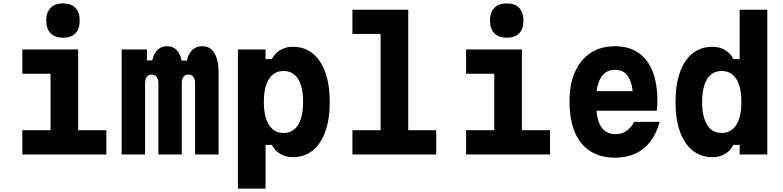

<svg xmlns="http://www.w3.org/2000/svg" viewBox="-20 -905 4590 1125"><path d="M111 -615H438V-142H603V0H111V-142H276V-473H111ZM349 -684Q302 -684 276.5 -710Q251 -736 251 -785Q251 -833 276.5 -859Q302 -885 349 -885Q397 -885 422 -859Q447 -833 447 -784Q447 -736 422 -710Q397 -684 349 -684Z M693 -615H841V-551H927L868 -505Q869 -568 893 -601Q917 -634 959 -634Q1001 -634 1024 -601Q1047 -568 1050 -503L995 -550H1130L1070 -505Q1072 -567 1096.5 -600.5Q1121 -634 1166 -634Q1212 -634 1236.5 -593.5Q1261 -553 1261 -476V0H1123V-416Q1123 -441 1113 -454.5Q1103 -468 1084 -468Q1065 -468 1055 -454.5Q1045 -441 1045 -416V0H908V-416Q908 -441 898 -454.5Q888 -468 869 -468Q850 -468 840 -454.5Q830 -441 830 -416V0H693Z M1374 200V-615H1536V-559H1573Q1590 -593 1622.5 -612Q1655 -631 1695 -631Q1763 -631 1811.5 -592.5Q1860 -554 1886 -481.5Q1912 -409 1912 -308Q1912 -206 1886 -133.5Q1860 -61 1811.5 -22.5Q1763 16 1695 16Q1655 16 1622.5 -3Q1590 -22 1573 -56H1536V200ZM1641 -126Q1697 -126 1726.5 -173Q1756 -220 1756 -308Q1756 -396 1726.5 -442.5Q1697 -489 1641 -489Q1586 -489 1556 -442Q1526 -395 1526 -307Q1526 -220 1556 -173Q1586 -126 1641 -126Z M2045 -848H2372V-142H2536V0H2045V-142H2210V-706H2045Z M2711 -615H3038V-142H3203V0H2711V-142H2876V-473H2711ZM2949 -684Q2902 -684 2876.5 -710Q2851 -736 2851 -785Q2851 -833 2876.5 -859Q2902 -885 2949 -885Q2997 -885 3022 -859Q3047 -833 3047 -784Q3047 -736 3022 -710Q2997 -684 2949 -684Z M3441 -371H3746L3690 -313Q3690 -406 3664 -451Q3638 -496 3584 -496Q3528 -496 3500 -448.5Q3472 -401 3472 -311Q3472 -214 3499.5 -166.5Q3527 -119 3588 -119Q3623 -119 3649.5 -137Q3676 -155 3696 -191H3845Q3827 -123 3791 -76Q3755 -29 3703 -5Q3651 19 3585 19Q3499 19 3439 -19Q3379 -57 3348 -130.5Q3317 -204 3317 -311Q3317 -412 3349.5 -484.5Q3382 -557 3441.5 -595.5Q3501 -634 3584 -634Q3664 -634 3719 -597Q3774 -560 3803 -488.5Q3832 -417 3832 -313Q3832 -296 3831 -283Q3830 -270 3828 -256H3441Z M4155 16Q4087 16 4038.5 -23Q3990 -62 3964 -134Q3938 -206 3938 -307Q3938 -409 3964 -481.5Q3990 -554 4038.5 -592.5Q4087 -631 4155 -631Q4196 -631 4228 -612Q4260 -593 4277 -559H4314V-848H4476V0H4314V-56H4277Q4260 -22 4228 -3Q4196 16 4155 16ZM4209 -126Q4264 -126 4294 -173Q4324 -220 4324 -308Q4324 -396 4294 -442.5Q4264 -489 4209 -489Q4153 -489 4123.5 -442Q4094 -395 4094 -308Q4094 -220 4123.5 -173Q4153 -126 4209 -126Z"/></svg>

Font: Martian Mono SemiCondensed
Style: Bold
Weight: 700
Width: 4
Designer: Roman Shamin
Foundry: Evil Martians
Version: Version 1.000